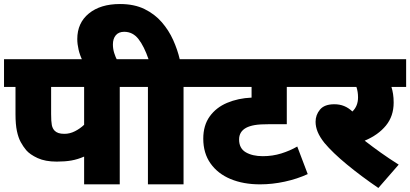

<svg xmlns="http://www.w3.org/2000/svg" viewBox="-20 -916 2038 954"><path d="M575 -484V0H398V-138Q366 -124 334.5 -118.5Q303 -113 262 -113Q205 -113 167 -130.5Q129 -148 110 -170Q95 -188 83 -210Q71 -232 64 -265Q57 -298 57 -349V-484H0V-622H660V-484ZM398 -484H234V-349Q234 -312 237.5 -294.5Q241 -277 252 -266Q259 -259 270.5 -255Q282 -251 300 -251Q327 -251 352.5 -264Q378 -277 398 -296Z M390 -615Q377 -641 370.5 -669Q364 -697 364 -722Q364 -802 421.5 -849Q479 -896 576 -896Q647 -896 698 -871Q749 -846 784 -805.5Q819 -765 840.5 -717Q862 -669 873 -622H977V-484H892V0H715V-484H645V-622H718Q696 -686 668 -722Q640 -758 597 -758Q570 -758 555.5 -741Q541 -724 541 -695Q541 -673 547.5 -652.5Q554 -632 563 -615Z M1536 -484H1405V-299H1323Q1271 -299 1245.5 -294.5Q1220 -290 1203 -281Q1168 -262 1168 -223Q1168 -179 1201 -159.5Q1234 -140 1286 -140Q1334 -140 1377.5 -153.5Q1421 -167 1457 -188L1509 -51Q1457 -27 1395 -13.5Q1333 0 1272 0Q1189 0 1125.5 -26.5Q1062 -53 1026 -104Q990 -155 990 -227Q990 -293 1022 -337.5Q1054 -382 1108.5 -405Q1163 -428 1230 -431V-484H962V-622H1536Z M1961 -98 1860 18Q1775 -40 1704 -98.5Q1633 -157 1592 -206Q1569 -235 1558.5 -260.5Q1548 -286 1548 -311Q1548 -345 1570 -371.5Q1592 -398 1641 -398Q1668 -398 1690 -389Q1712 -380 1731 -362Q1759 -389 1759 -432Q1759 -460 1751 -484H1521V-622H1998V-484H1925Q1930 -468 1933 -449Q1936 -430 1936 -406Q1936 -339 1897.5 -292Q1859 -245 1792 -217Q1832 -186 1872 -157.5Q1912 -129 1961 -98Z"/></svg>

Font: Noto Sans Black
Style: Regular
Weight: 900
Designer: Monotype Design Team
Foundry: Monotype Imaging Inc.
Version: Version 2.007